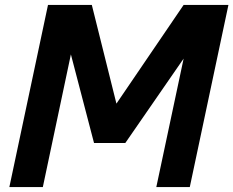

<svg xmlns="http://www.w3.org/2000/svg" viewBox="-20 -760 948 780"><path d="M18 0 175 -740H353L453 -339L726 -740H908L751 0H615L726 -522L489 -179H362L268 -539L154 0Z"/></svg>

Font: Be Vietnam Pro SemiBold
Style: Italic
Weight: 600
Italic angle: -12°
Designer: Lam Bao, Tony Le, Vietanh Nguyen
Foundry: Yellow Type Foundry
Version: Version 1.002; ttfautohint (v1.8.3)